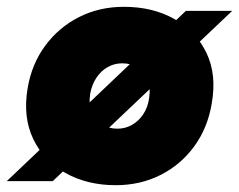

<svg xmlns="http://www.w3.org/2000/svg" viewBox="-55 -532 702 564"><path d="M-35 0 491 -500H627L100 0ZM285 12Q201 12 137 -24Q73 -60 42.5 -124Q12 -188 26 -272Q38 -344 78 -398Q118 -452 177.5 -482Q237 -512 309 -512Q394 -512 457.5 -476Q521 -440 551.5 -376.5Q582 -313 567 -228Q555 -156 515.5 -102Q476 -48 416.5 -18Q357 12 285 12ZM290 -154Q313 -154 332.5 -165Q352 -176 365.5 -196Q379 -216 383 -243Q388 -275 378.5 -298Q369 -321 349.5 -333.5Q330 -346 304 -346Q281 -346 261.5 -335Q242 -324 228.5 -304Q215 -284 210 -257Q205 -225 214.5 -202Q224 -179 244 -166.5Q264 -154 290 -154Z"/></svg>

Font: Figtree Light Black
Style: Italic
Weight: 900
Italic angle: -9.5°
Version: Version 2.000